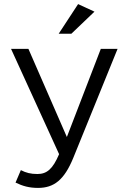

<svg xmlns="http://www.w3.org/2000/svg" viewBox="-20 -756 631 939"><path d="M166 163C244 163 294 124 338 17L555 -517H473L307 -86L119 -517H34L269 -2C238 71 209 95 163 95C130 95 107 89 82 76L56 137C91 154 123 163 166 163ZM442 -699 362 -736 267 -591H329Z"/></svg>

Font: Mission
Style: Regular
Weight: 400
Version: Version 1.000;FEAKit 1.0